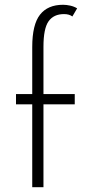

<svg xmlns="http://www.w3.org/2000/svg" viewBox="-20 -784 364 804"><path d="M115 0V-347H47V-390H115V-587Q115 -681 147.5 -722.5Q180 -764 244 -764Q258 -764 274 -760.5Q290 -757 303 -749L283 -715Q270 -725 248 -725Q205 -725 183.5 -695Q162 -665 162 -588V-390H293V-347H162V0Z"/></svg>

Font: Synthetic Light
Style: Regular
Weight: 300
Designer: Santiago Orozco
Foundry: Typemade
Version: Version 2.000; ttfautohint (v1.8.4.7-5d5b)